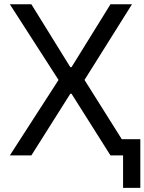

<svg xmlns="http://www.w3.org/2000/svg" viewBox="-20 -748 695 924"><path d="M130.9 -727.5 318.4 -424.8H324.2L511.7 -727.5H615.2L386.7 -363.3L615.2 0H511.7L324.2 -296.9H318.4L130.9 0H27.3L261.7 -363.3L27.3 -727.5ZM572.3 156.2V0H536.1V-78.1H655.3V156.2Z"/></svg>

Font: GitLab Sans
Style: Regular
Weight: 400
Designer: Rasmus Andersson
Foundry: Modifications by GitLab B.V., manufactured by rsms
Version: Version 4.000;git-c8fb6b7